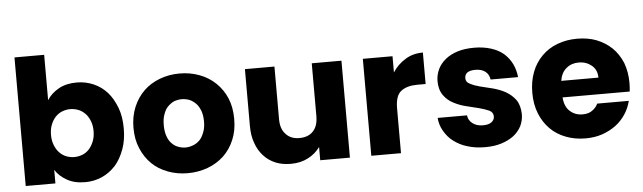

<svg xmlns="http://www.w3.org/2000/svg" viewBox="-47 -917 3685 1101"><g transform="rotate(-5 1795.0 -366.0)"><path d="M232.9 -479Q255.4 -516.1 300.8 -542Q343.8 -565.9 404.8 -565.9Q456.5 -565.9 502 -545.9Q547.4 -525.9 580.1 -488.8Q611.3 -453.1 631.8 -398.9Q650.9 -348.1 650.9 -279.8Q650.9 -211.9 631.8 -161.1Q611.3 -105.5 580.1 -69.8Q544.9 -31.7 501 -12.2Q455.6 7.8 404.8 7.8Q340.8 7.8 298.8 -17.1Q255.4 -41.5 232.9 -78.1V0H62V-740.2H232.9ZM231.9 -278.8Q231.9 -246.1 242.2 -220.2Q253.4 -192.4 269 -176.8Q285.6 -158.7 308.1 -149.9Q331.1 -141.1 354 -141.1Q377.9 -141.1 400.9 -149.9Q423.3 -158.7 439.9 -176.8Q456.1 -194.3 466.8 -221.2Q477.1 -247.1 477.1 -279.8Q477.1 -313.5 466.8 -338.9Q456.1 -365.7 439.9 -381.8Q421.4 -400.4 400.9 -408.2Q377.9 -417 354 -417Q331.1 -417 308.1 -408.2Q287.6 -400.4 269 -381.8Q252.4 -363.8 242.2 -337.9Q231.9 -312.5 231.9 -278.8Z M1286.6 -278.8Q1286.6 -211.4 1264.6 -160.2Q1242.7 -106.9 1202.6 -68.8Q1163.1 -32.2 1109.9 -12.2Q1055.2 7.8 994.6 7.8Q934.1 7.8 880.9 -12.2Q825.2 -33.2 789.6 -68.8Q751.5 -105.5 728.5 -160.2Q706.5 -211.4 706.5 -278.8Q706.5 -344.2 729.5 -398.9Q752.4 -452.1 790.5 -488.8Q829.1 -525.9 882.8 -545.9Q936 -565.9 996.6 -565.9Q1057.6 -565.9 1110.8 -545.9Q1164.1 -525.9 1202.6 -488.8Q1242.7 -450.7 1264.6 -398.9Q1286.6 -346.7 1286.6 -278.8ZM880.9 -278.8Q880.9 -243.2 889.6 -217.8Q898.9 -189.5 914.6 -173.8Q930.2 -156.2 950.7 -148.9Q971.7 -140.1 994.6 -140.1Q1016.1 -140.1 1038.6 -148.9Q1058.6 -155.8 1076.7 -173.8Q1091.3 -188.5 1102.5 -217.8Q1112.8 -243.2 1112.8 -278.8Q1112.8 -314 1103.5 -340.8Q1092.3 -369.1 1077.6 -383.8Q1059.6 -401.9 1039.6 -410.2Q1017.1 -418 996.6 -418Q975.1 -418 952.6 -410.2Q934.1 -402.3 915.5 -383.8Q899.9 -368.2 890.6 -340.8Q880.9 -316.4 880.9 -278.8Z M1757.3 -76.2Q1731 -39.6 1688.5 -17.1Q1645 5.9 1588.4 5.9Q1538.1 5.9 1500.5 -9.8Q1460.4 -26.4 1432.6 -57.1Q1402.8 -89.8 1388.7 -131.8Q1372.6 -173.3 1372.6 -231.9V-558.1H1542.5V-254.9Q1542.5 -197.8 1572.3 -168Q1600.1 -137.2 1649.4 -137.2Q1701.7 -137.2 1729.5 -168Q1757.3 -197.3 1757.3 -254.9V-558.1H1928.2V0H1757.3Z M2222.2 -464.8Q2250.5 -509.3 2296.4 -537.1Q2339.4 -564 2397.5 -564V-382.8H2350.1Q2289.6 -382.8 2256.3 -356.9Q2222.2 -331.5 2222.2 -258.8V0H2051.3V-558.1H2222.2Z M2932.1 -162.1Q2932.1 -127.9 2917 -95.2Q2899.9 -63 2872.1 -41Q2841.8 -18.1 2799.8 -4.9Q2759.8 7.8 2706.1 7.8Q2649.9 7.8 2604 -6.8Q2560.5 -19.5 2524.9 -46.9Q2494.1 -69.8 2472.2 -107.9Q2452.1 -142.6 2449.2 -183.1H2618.2Q2621.1 -154.3 2645 -136.2Q2668.9 -118.2 2704.1 -118.2Q2737.8 -118.2 2753.9 -130.9Q2771 -144 2771 -163.1Q2771 -187 2749 -198.2Q2723.6 -209.5 2691.9 -217.8Q2669.4 -222.7 2619.1 -235.8Q2581.1 -244.6 2545.9 -263.2Q2513.2 -279.3 2490.2 -311Q2466.8 -343.8 2466.8 -393.1Q2466.8 -428.2 2481.9 -460.9Q2495.6 -490.7 2525.9 -516.1Q2556.2 -540.5 2597.2 -553.2Q2637.2 -565.9 2693.8 -565.9Q2745.1 -565.9 2790 -551.8Q2832 -538.6 2861.8 -513.2Q2891.1 -486.8 2908.2 -452.1Q2924.3 -418.9 2929.2 -376H2771Q2766.6 -405.8 2746.1 -421.9Q2724.6 -439 2689 -439Q2627 -439 2627 -396Q2627 -373 2649.9 -362.8Q2675.3 -349.6 2706.1 -341.8Q2739.3 -333 2777.8 -324.2Q2817.4 -314 2851.1 -295.9Q2887.2 -274.9 2908.2 -246.1Q2930.7 -214.8 2932.1 -162.1Z M3211.4 -404.8Q3181.2 -380.4 3173.8 -333H3387.7Q3387.7 -378.4 3356.4 -403.8Q3325.2 -429.2 3282.7 -429.2Q3240.2 -429.2 3211.4 -404.8ZM3023.4 -398.9Q3042.5 -449.7 3081.5 -488.8Q3119.6 -526.9 3170.4 -545.9Q3223.6 -565.9 3284.7 -565.9Q3347.2 -565.9 3396.5 -546.9Q3446.3 -527.3 3484.4 -491.2Q3520.5 -456.1 3542.5 -403.8Q3562.5 -350.6 3562.5 -288.1Q3562.5 -263.7 3559.6 -237.8H3172.9Q3177.2 -183.1 3207.5 -157.2Q3236.8 -130.9 3278.8 -130.9Q3314.9 -130.9 3335.4 -147Q3357.4 -162.1 3367.7 -185.1H3549.8Q3539.1 -143.1 3516.6 -108.9Q3492.7 -72.8 3459.5 -47.9Q3424.3 -22 3380.4 -6.8Q3336.9 7.8 3284.7 7.8Q3223.1 7.8 3171.4 -12.2Q3119.6 -31.7 3082.5 -68.8Q3044.4 -106.9 3023.4 -160.2Q3002.4 -212.4 3002.4 -278.8Q3002.4 -345.2 3023.4 -398.9Z"/></g></svg>

Font: PoppinsZ
Style: Bold
Weight: 700
Designer: Ninad Kale (Devanagari), Jonny Pinhorn (Latin)
Foundry: Indian Type Foundry
Version: Version 3.002;FEAKit 1.0